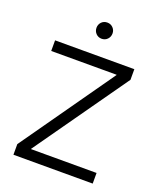

<svg xmlns="http://www.w3.org/2000/svg" viewBox="-161 -1002 930 1104"><g transform="rotate(20 304.0 -449.5)"><path d="M540 -700V-635L139 -67V-65H540V0H55V-65L455 -633V-635H55V-700ZM268 -885Q282 -899 303 -899Q324 -899 338 -884.5Q352 -870 352 -850Q352 -829 338 -814.5Q324 -800 303 -800Q282 -800 268 -814.5Q254 -829 254 -850Q254 -870 268 -885Z"/></g></svg>

Font: Lopes Sans Light
Style: Regular
Weight: 300
Designer: Gabriel Lam, Diego Maldonado
Foundry: TypeRant, Foresti Design
Version: Version 4.000